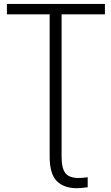

<svg xmlns="http://www.w3.org/2000/svg" viewBox="-20 -738 574 991"><path d="M15.6 -664.1V-717.8H521.5V-664.1H297.9V71.3Q297.9 129.9 317.4 155.3Q336.9 180.7 386.7 180.7Q405.3 180.7 432.6 176.8V228.5Q396.5 233.4 377 233.4Q309.6 233.4 272.9 196.3Q236.3 159.2 236.3 70.3V-664.1Z"/></svg>

Font: Gothic A1 Light
Style: Regular
Weight: 300
Version: Version 2.50